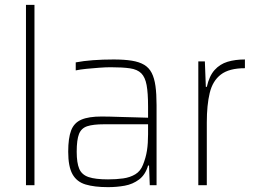

<svg xmlns="http://www.w3.org/2000/svg" viewBox="-20 -763 1054 791"><path d="M87 0V-743H122V0Z M425 8Q369 8 332.5 -3Q296 -14 278.5 -45.5Q261 -77 261 -138Q261 -194 273 -225.5Q285 -257 315 -270Q345 -283 399 -283Q412 -283 434 -282.5Q456 -282 484 -281Q512 -280 539.5 -279.5Q567 -279 590 -278V-324Q590 -380 584 -412.5Q578 -445 562 -461Q546 -477 515.5 -481.5Q485 -486 436 -486Q416 -486 389 -484Q362 -482 336.5 -479.5Q311 -477 292 -473V-506Q323 -512 363 -515Q403 -518 448 -518Q492 -518 523 -513Q554 -508 574 -496Q594 -484 605 -462.5Q616 -441 620.5 -408.5Q625 -376 625 -330V0H597L594 -81H590Q579 -43 553 -23.5Q527 -4 494 2Q461 8 425 8ZM425 -24Q459 -24 487.5 -28Q516 -32 537.5 -45Q559 -58 569 -84Q581 -114 585.5 -143Q590 -172 590 -210V-251H408Q364 -251 339.5 -243Q315 -235 305.5 -211Q296 -187 296 -138Q296 -92 306.5 -67.5Q317 -43 345 -33.5Q373 -24 425 -24Z M797 0V-510H824L828 -405H832Q842 -450 864 -474.5Q886 -499 917.5 -508.5Q949 -518 989 -518V-482Q924 -482 890 -456Q856 -430 844 -380Q832 -330 832 -259V0Z"/></svg>

Font: Saira Thin SemiCondensed
Style: Regular
Weight: 100
Width: 4
Version: Version 1.101